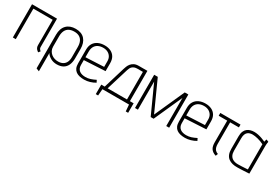

<svg xmlns="http://www.w3.org/2000/svg" viewBox="36 -1400 3572 2502"><g transform="rotate(30 1822.5 -149.0)"><path d="M415 -72V-500H39V0H83V-459H373V-78Q373 -57 379.5 -42.5Q386 -28 395 -18.5Q404 -9 411.5 -4Q419 1 421 3L443 -24Q431 -33 423 -45Q415 -57 415 -72Z M878 -171V-311Q878 -403 831 -455.5Q784 -508 695 -508Q607 -508 557.5 -457Q508 -406 508 -311V194L553 212V-63Q562 -45 578.5 -30.5Q595 -16 615.5 -4.5Q636 7 659.5 12.5Q683 18 707 18Q763 18 801 -3.5Q839 -25 858.5 -67.5Q878 -110 878 -171ZM834 -313V-164Q834 -118 819.5 -87.5Q805 -57 777 -40.5Q749 -24 709 -23Q680 -22 652 -30.5Q624 -39 602 -56.5Q580 -74 566.5 -100Q553 -126 553 -160V-313Q553 -363 569 -397.5Q585 -432 617 -449.5Q649 -467 697 -467Q741 -467 771.5 -450Q802 -433 818 -399Q834 -365 834 -313Z M987 -134V-207L1305 -224V-342Q1305 -398 1283 -435Q1261 -472 1221.5 -491Q1182 -510 1129 -510Q1076 -510 1034 -491Q992 -472 968 -434Q944 -396 944 -339V-134Q944 -92 956.5 -64Q969 -36 992.5 -19Q1016 -2 1048 5Q1080 12 1117 12Q1157 12 1199.5 -0.5Q1242 -13 1279 -35L1262 -69Q1223 -49 1187.5 -37.5Q1152 -26 1113 -26Q1087 -26 1064 -32Q1041 -38 1024 -50.5Q1007 -63 997 -83.5Q987 -104 987 -134ZM1261 -347V-263L987 -250V-336Q987 -380 1004 -410.5Q1021 -441 1053 -457Q1085 -473 1128 -473Q1167 -473 1196.5 -458Q1226 -443 1243.5 -415Q1261 -387 1261 -347Z M1775 -44V-500H1645Q1603 -500 1576 -485.5Q1549 -471 1532.5 -450Q1516 -429 1507.5 -406.5Q1499 -384 1494 -368L1396 -44H1344V99H1379L1387 0H1787L1795 99H1831V-44ZM1440 -44 1542 -378Q1547 -394 1554.5 -408.5Q1562 -423 1574.5 -434.5Q1587 -446 1605.5 -452.5Q1624 -459 1650 -459H1731V-44Z M2337 -500 2135 -50 1931 -500H1877V0H1921V-423L2113 0H2157L2347 -423V0H2391V-500Z M2504 -134V-207L2822 -224V-342Q2822 -398 2800 -435Q2778 -472 2738.5 -491Q2699 -510 2646 -510Q2593 -510 2551 -491Q2509 -472 2485 -434Q2461 -396 2461 -339V-134Q2461 -92 2473.5 -64Q2486 -36 2509.5 -19Q2533 -2 2565 5Q2597 12 2634 12Q2674 12 2716.5 -0.5Q2759 -13 2796 -35L2779 -69Q2740 -49 2704.5 -37.5Q2669 -26 2630 -26Q2604 -26 2581 -32Q2558 -38 2541 -50.5Q2524 -63 2514 -83.5Q2504 -104 2504 -134ZM2778 -347V-263L2504 -250V-336Q2504 -380 2521 -410.5Q2538 -441 2570 -457Q2602 -473 2645 -473Q2684 -473 2713.5 -458Q2743 -443 2760.5 -415Q2778 -387 2778 -347Z M3044 -133V-458H3176V-500H2872V-458H3000V-133Q3000 -104 3005 -80.5Q3010 -57 3021.5 -39.5Q3033 -22 3052 -8.5Q3071 5 3099 13L3112 -21Q3085 -30 3070.5 -46Q3056 -62 3050 -84Q3044 -106 3044 -133Z M3602 -487 3567 -502Q3563 -493 3559.5 -479.5Q3556 -466 3556 -462Q3528 -475 3498.5 -485.5Q3469 -496 3439 -502Q3409 -508 3381 -508Q3352 -508 3325 -500.5Q3298 -493 3276.5 -476Q3255 -459 3242.5 -429Q3230 -399 3230 -354V-165Q3230 -118 3243.5 -85Q3257 -52 3283 -32Q3309 -12 3343.5 -3.5Q3378 5 3419 4Q3435 4 3458 3Q3481 2 3505 1Q3529 0 3549.5 -1.5Q3570 -3 3583 -3.5Q3596 -4 3595 -4V-411Q3595 -442 3598.5 -464.5Q3602 -487 3602 -487ZM3273 -163V-351Q3273 -387 3282 -409.5Q3291 -432 3306 -444.5Q3321 -457 3340 -462Q3359 -467 3378 -467Q3395 -467 3415.5 -464Q3436 -461 3458 -455.5Q3480 -450 3503.5 -441.5Q3527 -433 3551 -421V-42Q3551 -42 3538.5 -41Q3526 -40 3505 -39Q3484 -38 3458 -36.5Q3432 -35 3405 -35Q3362 -35 3332 -50Q3302 -65 3287.5 -93.5Q3273 -122 3273 -163Z"/></g></svg>

Font: Advent Pro Light
Style: Regular
Weight: 300
Version: Version 3.000